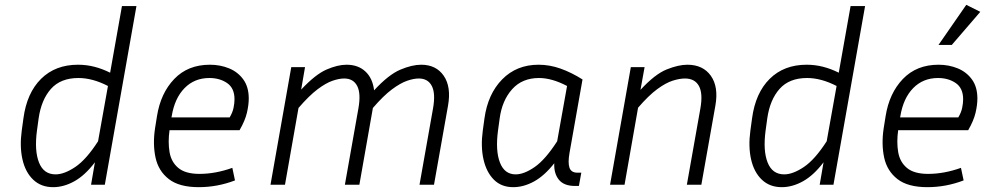

<svg xmlns="http://www.w3.org/2000/svg" viewBox="-20 -765 4105 795"><path d="M357 0 373 -93Q332 -39 288 -14.5Q244 10 200 10Q150 10 117.5 -21Q85 -52 73 -105Q61 -158 70 -224L77 -275Q91 -380 150 -438.5Q209 -497 303 -497Q338 -497 371 -488.5Q404 -480 436 -464L485 -740H545L414 0ZM133 -224Q122 -141 141.5 -92Q161 -43 210 -43Q246 -43 291.5 -73.5Q337 -104 386 -180L427 -409Q363 -442 305 -442Q231 -442 191 -397Q151 -352 140 -275Z M953 -18Q880 10 803 10Q722 10 679 -23.5Q636 -57 624 -112.5Q612 -168 622 -234L630 -284Q645 -379 701.5 -438Q758 -497 849 -497Q892 -497 928.5 -482Q965 -467 987.5 -436Q1010 -405 1010 -357Q1010 -331 1002.5 -298.5Q995 -266 972 -226H682Q675 -177 682 -135.5Q689 -94 718.5 -69.5Q748 -45 806 -45Q872 -45 942 -70ZM691 -284 690 -279H931Q943 -299 947 -318.5Q951 -338 951 -354Q951 -400 920.5 -421Q890 -442 847 -442Q785 -442 744 -400Q703 -358 691 -284Z M1405 -440Q1384 -440 1356.5 -430.5Q1329 -421 1294.5 -395Q1260 -369 1216 -318L1160 0H1100L1186 -487H1243L1227 -394Q1286 -457 1332 -477Q1378 -497 1415 -497Q1463 -497 1493 -469Q1523 -441 1529 -391Q1589 -456 1637.5 -476.5Q1686 -497 1724 -497Q1786 -497 1817.5 -451Q1849 -405 1835 -327L1777 0H1717L1773 -316Q1784 -378 1768 -409Q1752 -440 1714 -440Q1693 -440 1665.5 -430.5Q1638 -421 1603 -395Q1568 -369 1524 -318L1468 0H1408L1464 -316Q1475 -378 1459 -409Q1443 -440 1405 -440Z M2361 5Q2315 5 2294 -21Q2273 -47 2275 -89Q2234 -37 2191 -13.5Q2148 10 2105 10Q2056 10 2025 -21Q1994 -52 1982 -105Q1970 -158 1979 -224L1986 -275Q2000 -376 2059.5 -436.5Q2119 -497 2210 -497Q2256 -497 2301 -481Q2346 -465 2392 -436L2338 -131Q2331 -91 2338 -70.5Q2345 -50 2371 -50H2387L2377 5ZM2042 -224Q2031 -141 2050 -92Q2069 -43 2115 -43Q2150 -43 2194 -73.5Q2238 -104 2287 -180L2328 -409Q2265 -442 2212 -442Q2142 -442 2100.5 -395.5Q2059 -349 2049 -275Z M2816 -440Q2794 -440 2765.5 -431Q2737 -422 2701.5 -396Q2666 -370 2622 -319L2566 0H2506L2592 -487H2649L2632 -393Q2692 -458 2740.5 -477.5Q2789 -497 2826 -497Q2891 -497 2923.5 -451Q2956 -405 2942 -327L2884 0H2824L2880 -316Q2891 -378 2874 -409Q2857 -440 2816 -440Z M3374 0 3390 -93Q3349 -39 3305 -14.5Q3261 10 3217 10Q3167 10 3134.5 -21Q3102 -52 3090 -105Q3078 -158 3087 -224L3094 -275Q3108 -380 3167 -438.5Q3226 -497 3320 -497Q3355 -497 3388 -488.5Q3421 -480 3453 -464L3502 -740H3562L3431 0ZM3150 -224Q3139 -141 3158.5 -92Q3178 -43 3227 -43Q3263 -43 3308.5 -73.5Q3354 -104 3403 -180L3444 -409Q3380 -442 3322 -442Q3248 -442 3208 -397Q3168 -352 3157 -275Z M3970 -18Q3897 10 3820 10Q3739 10 3696 -23.5Q3653 -57 3641 -112.5Q3629 -168 3639 -234L3647 -284Q3662 -379 3718.5 -438Q3775 -497 3866 -497Q3909 -497 3945.5 -482Q3982 -467 4004.5 -436Q4027 -405 4027 -357Q4027 -331 4019.5 -298.5Q4012 -266 3989 -226H3699Q3692 -177 3699 -135.5Q3706 -94 3735.5 -69.5Q3765 -45 3823 -45Q3889 -45 3959 -70ZM3708 -284 3707 -279H3948Q3960 -299 3964 -318.5Q3968 -338 3968 -354Q3968 -400 3937.5 -421Q3907 -442 3864 -442Q3802 -442 3761 -400Q3720 -358 3708 -284ZM3921 -579H3866L3981 -745L4039 -716Z"/></svg>

Font: Inria Sans Light
Style: Italic
Weight: 300
Italic angle: -10°
Designer: Black Foundry Team
Foundry: Black Foundry
Version: Version 1.2; ttfautohint (v1.8.3)